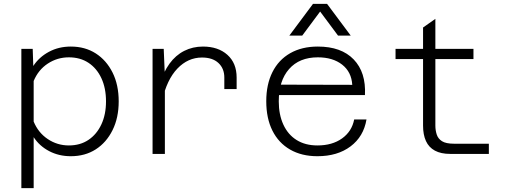

<svg xmlns="http://www.w3.org/2000/svg" viewBox="-20 -800 2640 998"><path d="M348 -558Q422 -558 477.5 -522.5Q533 -487 565 -423Q597 -359 597 -273Q597 -188 565 -123.5Q533 -59 477.5 -23.5Q422 12 348 12Q286 12 235.5 -14.5Q185 -41 155 -87V178H91V-546H150L153 -457Q183 -503 234 -530.5Q285 -558 348 -558ZM338 -44Q397 -44 440 -73Q483 -102 507 -153.5Q531 -205 531 -273Q531 -342 507 -393.5Q483 -445 440 -473.5Q397 -502 338 -502Q278 -502 228.5 -469.5Q179 -437 155 -379V-168Q179 -110 228.5 -77Q278 -44 338 -44Z M1146 -337V-397Q1146 -444 1115.5 -472.5Q1085 -501 1030 -501Q957 -501 902 -443.5Q847 -386 823 -277L810 -360Q829 -425 861 -469Q893 -513 937.5 -535.5Q982 -558 1035 -558Q1114 -558 1162 -515Q1210 -472 1210 -397V-337ZM773 0V-546H831L837 -404V0Z M1630 12Q1548 12 1488 -22.5Q1428 -57 1396 -121Q1364 -185 1364 -274Q1364 -361 1396 -425Q1428 -489 1488.5 -523.5Q1549 -558 1632 -558Q1754 -558 1818.5 -491Q1883 -424 1877 -306H1415L1416 -360L1811 -359Q1807 -426 1758.5 -464Q1710 -502 1632 -502Q1536 -502 1482.5 -441Q1429 -380 1429 -273Q1429 -204 1453 -152Q1477 -100 1522 -72Q1567 -44 1630 -44Q1707 -44 1758 -80.5Q1809 -117 1821 -179H1885Q1870 -90 1802 -39Q1734 12 1630 12ZM1484 -615 1607 -780H1680L1803 -615H1737L1644 -740L1551 -615Z M2320 0Q2272 0 2240.5 -17Q2209 -34 2194 -67Q2179 -100 2179 -147V-657L2243 -702V-147Q2243 -123 2250 -101Q2257 -79 2277.5 -66Q2298 -53 2340 -53H2521V0ZM2036 -493V-546H2441V-493Z"/></svg>

Font: Azeret Mono Thin ExtraLight
Style: Regular
Weight: 250
Version: Version 1.002